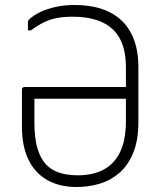

<svg xmlns="http://www.w3.org/2000/svg" viewBox="-20 -740 640 770"><path d="M277 -720Q362 -720 419 -691.5Q476 -663 505.5 -607.5Q535 -552 535 -470V-252Q535 -177 514 -126.5Q493 -76 458 -46Q423 -16 379 -3Q335 10 288 10Q219 10 169.5 -18Q120 -46 94 -100Q68 -154 68 -231V-380Q68 -384 69 -386Q70 -388 72.5 -389.5Q75 -391 79 -391H391Q416 -391 441 -391Q466 -391 491 -391L513 -395V-344Q414 -344 315.5 -344Q217 -344 118 -344V-247Q118 -187 130 -145.5Q142 -104 167 -78Q188 -57 219 -47Q250 -37 293 -37Q352 -37 395 -59.5Q438 -82 461.5 -130Q485 -178 485 -255V-468Q485 -502 479.5 -530.5Q474 -559 462.5 -581.5Q451 -604 434 -621Q407 -647 366.5 -660Q326 -673 271 -673Q237 -673 209.5 -668Q182 -663 157 -651Q132 -639 104 -618H92Q92 -626 92 -635Q92 -644 92 -652Q92 -654 93 -656.5Q94 -659 95 -660Q114 -679 142 -692Q170 -705 204.5 -712.5Q239 -720 277 -720Z"/></svg>

Font: Recursive Light
Style: Regular
Weight: 300
Version: Version 1.085